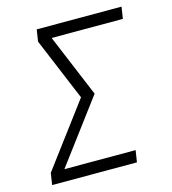

<svg xmlns="http://www.w3.org/2000/svg" viewBox="-109 -825 819 914"><g transform="rotate(-15 300.0 -367.5)"><path d="M35 0 44 -58 276 -368 147 -677 156 -735H574L565 -677H214L343 -368L111 -58H462L453 0Z"/></g></svg>

Font: Iosevka Aile Light
Style: Italic
Weight: 300
Italic angle: -9°
Designer: Belleve Invis
Foundry: Belleve Invis
Version: Version 31.1.0; ttfautohint (v1.8.4)